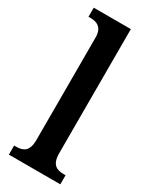

<svg xmlns="http://www.w3.org/2000/svg" viewBox="-198 -810 689 860"><g transform="rotate(30 147.0 -380.0)"><path d="M14 0H280V-47H270C235 -47 206 -58 206 -118V-760H14V-713H24C52 -713 88 -705 88 -649V-118C88 -58 59 -47 24 -47H14Z"/></g></svg>

Font: Noto Serif Armenian Condensed SemiBold
Style: Regular
Weight: 600
Width: 3
Designer: Monotype Design Team
Foundry: Monotype Imaging Inc.
Version: Version 2.008